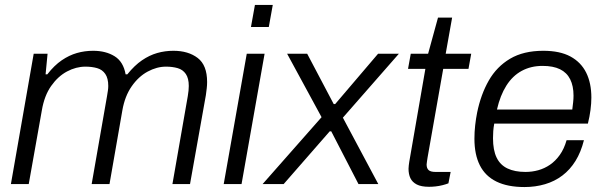

<svg xmlns="http://www.w3.org/2000/svg" viewBox="-20 -743 2440 775"><path d="M24 0 116 -526H172L164 -443H171Q199 -479 229 -499.5Q259 -520 290.5 -529Q322 -538 356 -538Q407 -538 442.5 -516Q478 -494 487 -443H494Q523 -479 553 -499.5Q583 -520 614.5 -529Q646 -538 680 -538Q740 -538 778 -509Q816 -480 816 -412Q816 -400 814.5 -386.5Q813 -373 811 -359L747 0H676L738 -355Q740 -367 741 -377Q742 -387 742 -396Q742 -427 730 -444.5Q718 -462 697 -468Q676 -474 650 -474Q613 -474 576 -454Q539 -434 511.5 -394.5Q484 -355 474 -298L422 0H350L412 -355Q414 -367 415.5 -377Q417 -387 417 -396Q417 -427 405 -444.5Q393 -462 372 -468Q351 -474 325 -474Q287 -474 250.5 -454.5Q214 -435 186.5 -396Q159 -357 149 -298L96 0Z M993 -634 1009 -723H1081L1065 -634ZM883 0 976 -526H1048L955 0Z M1040 0 1278 -270 1139 -526H1220L1327 -323H1333L1506 -526H1590L1364 -268L1507 0H1427L1317 -213H1311L1125 0Z M1712 11Q1680 11 1662 1.5Q1644 -8 1636.5 -24Q1629 -40 1629 -62Q1629 -68 1630 -75.5Q1631 -83 1632 -90L1697 -465H1627L1638 -526H1708L1748 -672H1805L1779 -526H1882L1871 -465H1769L1706 -108Q1705 -101 1703.5 -92Q1702 -83 1702 -79Q1702 -64 1710 -56.5Q1718 -49 1738 -49H1799L1790 -3Q1780 1 1766 4.5Q1752 8 1738 9.5Q1724 11 1712 11Z M2097 12Q2029 12 1984 -10Q1939 -32 1917 -75.5Q1895 -119 1895 -183Q1895 -210 1898 -237Q1901 -264 1906 -289Q1921 -362 1953 -418Q1985 -474 2039 -506Q2093 -538 2173 -538Q2240 -538 2282.5 -515Q2325 -492 2346 -450Q2367 -408 2367 -349Q2367 -326 2363.5 -299Q2360 -272 2353 -244H1975Q1972 -228 1971 -213.5Q1970 -199 1970 -185Q1970 -137 1984.5 -107Q1999 -77 2028.5 -63Q2058 -49 2101 -49Q2128 -49 2153 -56Q2178 -63 2200 -78Q2222 -93 2239.5 -117.5Q2257 -142 2267 -177H2337Q2325 -129 2303 -93.5Q2281 -58 2250 -34.5Q2219 -11 2180 0.5Q2141 12 2097 12ZM1986 -301H2290Q2292 -317 2293.5 -330.5Q2295 -344 2295 -357Q2295 -396 2281.5 -423Q2268 -450 2240.5 -463.5Q2213 -477 2170 -477Q2123 -477 2086 -457Q2049 -437 2024 -397.5Q1999 -358 1986 -301Z"/></svg>

Font: Archivo SemiBold Light
Style: Italic
Weight: 300
Italic angle: -10°
Version: Version 2.001